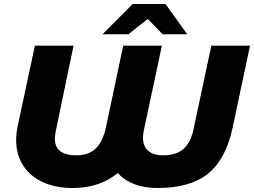

<svg xmlns="http://www.w3.org/2000/svg" viewBox="-20 -929 1274 963"><path d="M1234 -700 1147 -290Q1113 -130 1023.5 -58Q934 14 770 14Q705 14 654.5 -5Q604 -24 571 -61Q479 14 344 14Q261 14 197 -14.5Q133 -43 97 -97.5Q61 -152 61 -227Q61 -258 69 -298L155 -700H349L259 -268Q255 -244 255 -234Q255 -150 363 -150Q424 -150 459.5 -183.5Q495 -217 511 -288L598 -700H792L702 -278Q697 -255 697 -239Q697 -196 723 -173Q749 -150 798 -150Q865 -150 901.5 -183Q938 -216 952 -287L1040 -700ZM796 -757 721 -834 624 -757H494L646 -909H810L919 -757Z"/></svg>

Font: Montserrat Alternates ExtraBold
Style: Italic
Weight: 800
Italic angle: -11.3°
Designer: Julieta Ulanovsky
Foundry: Julieta Ulanovsky
Version: Version 7.200